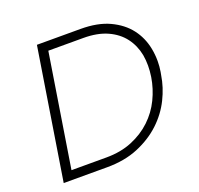

<svg xmlns="http://www.w3.org/2000/svg" viewBox="-127 -873 1055 1016"><g transform="rotate(-20 400.0 -365.0)"><path d="M64 3 181 -733H426Q523 -733 589 -702Q655 -671 693.5 -621Q732 -571 745 -506Q752 -471 752 -434Q752 -404 747 -374L744 -358Q734 -292 702 -227.5Q670 -163 615.5 -112Q561 -61 484.5 -29Q408 3 309 3ZM227 -683 126 -47H323Q404 -47 468 -73.5Q532 -100 578.5 -144Q625 -188 653 -245.5Q681 -303 691 -366Q696 -399 696 -429Q696 -460 691 -489Q680 -546 647 -589.5Q614 -633 558.5 -658Q503 -683 424 -683Z"/></g></svg>

Font: Sora ExtraLight
Style: Italic
Weight: 200
Designer: Jonathan Barnbrook, Juli√°n Moncada
Version: Version 1.000